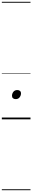

<svg xmlns="http://www.w3.org/2000/svg" viewBox="-20 -1303 353 2096"><path d="M152 -221Q134 -221 122.5 -230Q111 -239 111 -257Q111 -281 126 -300.5Q141 -320 169 -320Q186 -320 197.5 -311Q209 -302 209 -283Q209 -260 194 -240.5Q179 -221 152 -221ZM0 763H313V773H0ZM0 -20H313V0H0ZM0 -505H313V-500H0ZM0 -1283H313V-1273H0Z"/></svg>

Font: Playwrite NL Guides
Style: Regular
Weight: 400
Designer: Veronika Burian, José Scaglione
Foundry: TypeTogether
Version: Version 1.003